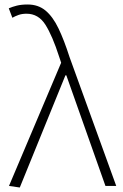

<svg xmlns="http://www.w3.org/2000/svg" viewBox="-20 -827 548 854"><path d="M68 7 20 0 252 -548 243 -575Q213 -668 182 -717Q151 -766 98 -766Q78 -766 62.5 -760.5Q47 -755 35 -748L19 -790Q35 -797 55 -802Q75 -807 103 -807Q150 -807 182.5 -780Q215 -753 240 -701Q265 -649 289 -574L497 0H449L275 -492H271Z"/></svg>

Font: Noto Sans TC ExtraLight
Style: Regular
Weight: 250
Designer: Ryoko NISHIZUKA  (kana, bopomofo & ideographs); Paul D. Hunt (Latin, Greek & Cyrillic); Sandoll Communications , Soo-you
Foundry: Adobe
Version: Version 2.004-H2;hotconv 1.0.118;makeotfexe 2.5.65603